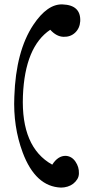

<svg xmlns="http://www.w3.org/2000/svg" viewBox="-20 -841 405 871"><path d="M338 -55Q338 -40 330.5 -28Q323 -16 312 -7.5Q301 1 286.5 5.5Q272 10 257 10Q141 6 83 -149Q39 -267 45 -403Q52 -609 131 -728Q195 -824 264 -821Q347 -818 344 -745Q342 -713 321 -693Q300 -673 268 -674Q236 -675 208 -706Q93 -629 84 -406Q75 -173 217 -94Q243 -135 279 -134Q306 -132 322.5 -107.5Q339 -83 338 -55Z"/></svg>

Font: Ekushey Ghorautra
Style: Regular
Weight: 400
Designer: Al Mamun Sumon
Foundry: Al Mamun Sumon
Version: Version 1.0